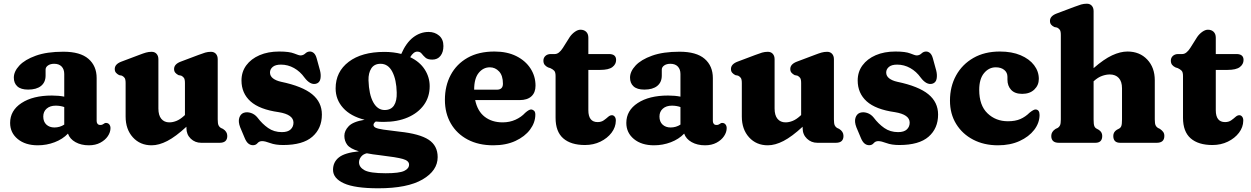

<svg xmlns="http://www.w3.org/2000/svg" viewBox="-20 -769 6738 1034"><path d="M34.5 -107Q34.5 -174 96 -214.2Q157.5 -254.5 259.5 -254.5Q296.5 -254.5 326 -248.5V-370.5Q326 -396 311.8 -410.8Q297.5 -425.5 272 -425.5Q251.5 -425.5 238.5 -416.5Q225.5 -407.5 225.5 -394V-362Q225.5 -326 201 -306.2Q176.5 -286.5 131.5 -286.5Q92.5 -286.5 73.5 -303.8Q54.5 -321 54.5 -351Q54.5 -384 84.2 -416Q114 -448 173.2 -469.2Q232.5 -490.5 321 -490.5Q412 -490.5 456.2 -452.2Q500.5 -414 500.5 -348.5V-117Q500.5 -108.5 505.2 -102.2Q510 -96 520.5 -96Q527 -96 530.8 -97.8Q534.5 -99.5 537.5 -101.5Q540.5 -103.5 543.2 -105.2Q546 -107 550.5 -107Q562 -107 568.5 -99Q575 -91 575 -79Q575 -57 560.8 -35.8Q546.5 -14.5 520.2 -0.5Q494 13.5 458.5 13.5Q417 13.5 386.5 -3.5Q356 -20.5 346 -49.5Q317.5 -19.5 274.2 -3Q231 13.5 183.5 13.5Q116.5 13.5 75.5 -20.2Q34.5 -54 34.5 -107ZM213 -141.5Q213 -113.5 229.8 -98Q246.5 -82.5 273 -82.5Q302 -82.5 326 -98V-192.5Q304.5 -200 280 -200Q249.5 -200 231.2 -184Q213 -168 213 -141.5Z M656.5 -141.5V-321.5Q656.5 -342 651 -349.5Q645.5 -357 636.5 -361.5L621.5 -364.5Q611 -370 604.5 -377.5Q598 -385 598 -397.5Q598 -423.5 633.5 -437L729 -473Q751 -481.5 765.8 -485.8Q780.5 -490 796.5 -490Q813.5 -490 823.2 -479Q833 -468 833 -450V-184.5Q833 -148 848.8 -129Q864.5 -110 892 -110Q910.5 -110 930 -117.8Q949.5 -125.5 970.5 -144.5L976 -149.5V-321.5Q976 -342 970.5 -349.5Q965 -357 956 -361.5L941 -364.5Q930.5 -370 924 -377.5Q917.5 -385 917.5 -397.5Q917.5 -423.5 953 -437L1048.5 -473Q1070.5 -481.5 1085.2 -485.8Q1100 -490 1116 -490Q1133 -490 1142.8 -479Q1152.5 -468 1152.5 -450V-126Q1152.5 -103 1157 -93.8Q1161.5 -84.5 1169.5 -80L1180.5 -75Q1204 -60.5 1204 -37Q1204 0 1163 0H1063.5Q1030.5 0 1007.2 -22.2Q984 -44.5 984 -79V-86.5Q926 -33 881 -9.8Q836 13.5 796.5 13.5Q734.5 13.5 695.5 -29.5Q656.5 -72.5 656.5 -141.5Z M1493 -421Q1463 -421 1448.5 -408.5Q1434 -396 1434 -378.5Q1434 -359.5 1450.2 -347Q1466.5 -334.5 1494 -328.5Q1608.5 -304.5 1661 -261.5Q1713.5 -218.5 1713.5 -152Q1713.5 -77.5 1662.2 -32.8Q1611 12 1505 12Q1463 12 1435.2 1.5Q1407.5 -9 1391.5 -9Q1376 -9 1366.8 2Q1357.5 13 1342.5 13Q1328.5 13 1317.2 3.8Q1306 -5.5 1297.5 -26.5L1273.5 -83.5Q1262 -113.5 1268.5 -134.2Q1275 -155 1292.5 -161.5Q1310.5 -167.5 1331.2 -160.8Q1352 -154 1366.5 -136Q1392 -102 1423.8 -79.8Q1455.5 -57.5 1498 -57.5Q1530 -57.5 1545.2 -72Q1560.5 -86.5 1560.5 -108.5Q1560.5 -152 1481 -165Q1377.5 -179.5 1329 -223.2Q1280.5 -267 1280.5 -335.5Q1280.5 -382 1306.2 -417Q1332 -452 1377.8 -471.8Q1423.5 -491.5 1483.5 -491.5Q1538.5 -491.5 1564.2 -481Q1590 -470.5 1598 -470.5Q1613 -470.5 1624 -481Q1635 -491.5 1649 -491.5Q1660.5 -491.5 1670.2 -483Q1680 -474.5 1685.5 -454.5L1703.5 -389Q1709.5 -365 1705.5 -344.2Q1701.5 -323.5 1682 -318Q1651 -310 1620 -351Q1596.5 -384 1563.5 -402.5Q1530.5 -421 1493 -421Z M2131 -60Q2240 -48.5 2288.5 -16.5Q2337 15.5 2337 77Q2337 150 2255.5 197.5Q2174 245 2017.5 245Q1890.5 245 1832 218.2Q1773.5 191.5 1773.5 145.5Q1773.5 104 1805 78.8Q1836.5 53.5 1913 46Q1865.5 31.5 1850 10.8Q1834.5 -10 1834.5 -37.5Q1834.5 -65 1858 -89.5Q1881.5 -114 1943.5 -124Q1868 -143 1827.8 -187.8Q1787.5 -232.5 1787.5 -293Q1787.5 -382.5 1857.8 -436Q1928 -489.5 2050 -489.5Q2099 -489.5 2141 -478.5Q2167 -538.5 2205.2 -567.8Q2243.5 -597 2288.5 -597Q2321.5 -597 2344.8 -577.2Q2368 -557.5 2368 -521Q2368 -488.5 2352.2 -468.2Q2336.5 -448 2308 -448Q2283 -448 2271 -458.8Q2259 -469.5 2250.8 -480.2Q2242.5 -491 2227 -491Q2207 -491 2189 -461Q2240.5 -436.5 2267.2 -395Q2294 -353.5 2294 -305Q2294 -247 2262.8 -203.8Q2231.5 -160.5 2175.8 -136.5Q2120 -112.5 2046.5 -112.5Q2024.5 -112.5 2003.5 -114.5Q1991.5 -105.5 1991.5 -96.5Q1991.5 -87 2003 -81.2Q2014.5 -75.5 2044.5 -71Q2074.5 -66.5 2131 -60ZM2029.5 -425.5Q1995.5 -425.5 1979.5 -400.5Q1963.5 -375.5 1964.5 -336.5Q1967 -260.5 1990 -218.5Q2013 -176.5 2051.5 -176.5Q2085.5 -176.5 2101.8 -201Q2118 -225.5 2116.5 -271Q2115 -339.5 2092.8 -382.5Q2070.5 -425.5 2029.5 -425.5ZM1913.5 105Q1913.5 131.5 1943.2 147.8Q1973 164 2057 164Q2130 164 2156.5 151.5Q2183 139 2183 117.5Q2183 96.5 2149.2 87Q2115.5 77.5 2026.5 67Q1986 62.5 1955.5 56.5Q1935.5 61 1924.5 75.2Q1913.5 89.5 1913.5 105Z M2864 -307.5Q2864 -270.5 2841.8 -250.2Q2819.5 -230 2778.5 -230H2539Q2551.5 -170 2590.5 -140Q2629.5 -110 2687 -110Q2724.5 -110 2756 -124.2Q2787.5 -138.5 2808.5 -161.5Q2830 -180.5 2841.5 -179.5Q2850 -178.5 2856.5 -172.2Q2863 -166 2863 -151Q2862.5 -108.5 2834.5 -71Q2806.5 -33.5 2755.8 -10Q2705 13.5 2636.5 13.5Q2557 13.5 2498.5 -17.5Q2440 -48.5 2408 -103.8Q2376 -159 2376 -231.5Q2376 -306.5 2407.2 -365.2Q2438.5 -424 2498 -457.8Q2557.5 -491.5 2643 -491.5Q2711 -491.5 2760.5 -466.8Q2810 -442 2837 -400.2Q2864 -358.5 2864 -307.5ZM2618 -406.5Q2582.5 -406.5 2558 -376.5Q2533.5 -346.5 2533.5 -286H2655.5Q2688.5 -286 2688.5 -318Q2688.5 -362 2667.8 -384.2Q2647 -406.5 2618 -406.5Z M2944 -402 2931.5 -406Q2920 -411.5 2913.2 -420Q2906.5 -428.5 2906.5 -442.5Q2906.5 -458 2917.5 -468Q2928.5 -478 2946.5 -478H2968.5Q2990 -478 3011 -510.5L3048.5 -570Q3060 -586.5 3076 -597.8Q3092 -609 3106 -609Q3125 -609 3136.8 -597.8Q3148.5 -586.5 3148.5 -566V-478H3259.5Q3298 -478 3298 -446Q3298 -423 3278 -407.8Q3258 -392.5 3211.5 -392.5H3148.5V-175.5Q3148.5 -111.5 3198.5 -111.5Q3218 -111.5 3231.5 -121Q3245 -130.5 3255.2 -139.8Q3265.5 -149 3276.5 -148.5Q3285 -148 3291 -140Q3297 -132 3296.5 -118.5Q3296 -84 3273.5 -54.2Q3251 -24.5 3213.5 -6.2Q3176 12 3130.5 12Q3054.5 12 3013.2 -24Q2972 -60 2972 -134.5V-359.5Q2972 -380.5 2964.5 -388.2Q2957 -396 2944 -402Z M3353 -107Q3353 -174 3414.5 -214.2Q3476 -254.5 3578 -254.5Q3615 -254.5 3644.5 -248.5V-370.5Q3644.5 -396 3630.2 -410.8Q3616 -425.5 3590.5 -425.5Q3570 -425.5 3557 -416.5Q3544 -407.5 3544 -394V-362Q3544 -326 3519.5 -306.2Q3495 -286.5 3450 -286.5Q3411 -286.5 3392 -303.8Q3373 -321 3373 -351Q3373 -384 3402.8 -416Q3432.5 -448 3491.8 -469.2Q3551 -490.5 3639.5 -490.5Q3730.5 -490.5 3774.8 -452.2Q3819 -414 3819 -348.5V-117Q3819 -108.5 3823.8 -102.2Q3828.5 -96 3839 -96Q3845.5 -96 3849.2 -97.8Q3853 -99.5 3856 -101.5Q3859 -103.5 3861.8 -105.2Q3864.5 -107 3869 -107Q3880.5 -107 3887 -99Q3893.5 -91 3893.5 -79Q3893.5 -57 3879.2 -35.8Q3865 -14.5 3838.8 -0.5Q3812.5 13.5 3777 13.5Q3735.5 13.5 3705 -3.5Q3674.5 -20.5 3664.5 -49.5Q3636 -19.5 3592.8 -3Q3549.5 13.5 3502 13.5Q3435 13.5 3394 -20.2Q3353 -54 3353 -107ZM3531.5 -141.5Q3531.5 -113.5 3548.2 -98Q3565 -82.5 3591.5 -82.5Q3620.5 -82.5 3644.5 -98V-192.5Q3623 -200 3598.5 -200Q3568 -200 3549.8 -184Q3531.5 -168 3531.5 -141.5Z M3975 -141.5V-321.5Q3975 -342 3969.5 -349.5Q3964 -357 3955 -361.5L3940 -364.5Q3929.5 -370 3923 -377.5Q3916.5 -385 3916.5 -397.5Q3916.5 -423.5 3952 -437L4047.5 -473Q4069.5 -481.5 4084.2 -485.8Q4099 -490 4115 -490Q4132 -490 4141.8 -479Q4151.5 -468 4151.5 -450V-184.5Q4151.5 -148 4167.2 -129Q4183 -110 4210.5 -110Q4229 -110 4248.5 -117.8Q4268 -125.5 4289 -144.5L4294.5 -149.5V-321.5Q4294.5 -342 4289 -349.5Q4283.5 -357 4274.5 -361.5L4259.5 -364.5Q4249 -370 4242.5 -377.5Q4236 -385 4236 -397.5Q4236 -423.5 4271.5 -437L4367 -473Q4389 -481.5 4403.8 -485.8Q4418.5 -490 4434.5 -490Q4451.5 -490 4461.2 -479Q4471 -468 4471 -450V-126Q4471 -103 4475.5 -93.8Q4480 -84.5 4488 -80L4499 -75Q4522.5 -60.5 4522.5 -37Q4522.5 0 4481.5 0H4382Q4349 0 4325.8 -22.2Q4302.5 -44.5 4302.5 -79V-86.5Q4244.5 -33 4199.5 -9.8Q4154.5 13.5 4115 13.5Q4053 13.5 4014 -29.5Q3975 -72.5 3975 -141.5Z M4811.5 -421Q4781.5 -421 4767 -408.5Q4752.5 -396 4752.5 -378.5Q4752.5 -359.5 4768.8 -347Q4785 -334.5 4812.5 -328.5Q4927 -304.5 4979.5 -261.5Q5032 -218.5 5032 -152Q5032 -77.5 4980.8 -32.8Q4929.5 12 4823.5 12Q4781.5 12 4753.8 1.5Q4726 -9 4710 -9Q4694.5 -9 4685.2 2Q4676 13 4661 13Q4647 13 4635.8 3.8Q4624.5 -5.5 4616 -26.5L4592 -83.5Q4580.5 -113.5 4587 -134.2Q4593.5 -155 4611 -161.5Q4629 -167.5 4649.8 -160.8Q4670.5 -154 4685 -136Q4710.5 -102 4742.2 -79.8Q4774 -57.5 4816.5 -57.5Q4848.5 -57.5 4863.8 -72Q4879 -86.5 4879 -108.5Q4879 -152 4799.5 -165Q4696 -179.5 4647.5 -223.2Q4599 -267 4599 -335.5Q4599 -382 4624.8 -417Q4650.5 -452 4696.2 -471.8Q4742 -491.5 4802 -491.5Q4857 -491.5 4882.8 -481Q4908.5 -470.5 4916.5 -470.5Q4931.5 -470.5 4942.5 -481Q4953.5 -491.5 4967.5 -491.5Q4979 -491.5 4988.8 -483Q4998.5 -474.5 5004 -454.5L5022 -389Q5028 -365 5024 -344.2Q5020 -323.5 5000.5 -318Q4969.5 -310 4938.5 -351Q4915 -384 4882 -402.5Q4849 -421 4811.5 -421Z M5574.5 -344Q5574.5 -310 5550.2 -286.8Q5526 -263.5 5485 -263.5Q5445.5 -263.5 5425.5 -285Q5405.5 -306.5 5405.5 -340V-355.5Q5405.5 -378.5 5388.2 -392.5Q5371 -406.5 5342.5 -406.5Q5305.5 -406.5 5279.5 -375.2Q5253.5 -344 5253.5 -285Q5253.5 -201.5 5298 -158.8Q5342.5 -116 5408 -116Q5448 -116 5475.2 -128Q5502.5 -140 5524.5 -162Q5547 -180 5557 -179.5Q5578.5 -178.5 5578.5 -149.5Q5578 -106.5 5549.5 -69.5Q5521 -32.5 5470.8 -9.5Q5420.5 13.5 5354.5 13.5Q5279.5 13.5 5221.2 -16.8Q5163 -47 5129.5 -101.2Q5096 -155.5 5096 -227Q5096 -303 5129 -362.8Q5162 -422.5 5222.2 -457Q5282.5 -491.5 5364.5 -491.5Q5429.5 -491.5 5476.5 -471.5Q5523.5 -451.5 5549 -418Q5574.5 -384.5 5574.5 -344Z M5869.5 -709V-402Q5925 -450.5 5969.2 -471Q6013.5 -491.5 6052 -491.5Q6117.5 -491.5 6158.2 -448.5Q6199 -405.5 6199 -336.5V-126Q6199 -103 6203.5 -93.8Q6208 -84.5 6216 -80L6226.5 -75Q6238 -67 6244.2 -58.5Q6250.5 -50 6250.5 -37Q6250.5 0 6209.5 0H6012.5Q5975.5 0 5975.5 -37Q5975.5 -58 5994.5 -70L6006 -76Q6015 -80.5 6018.8 -90.5Q6022.5 -100.5 6022.5 -126V-293.5Q6022.5 -330 6005 -349Q5987.5 -368 5956.5 -368Q5937 -368 5915 -360.2Q5893 -352.5 5871 -332.5L5869.5 -331.5V-126Q5869.5 -100.5 5873.2 -90.5Q5877 -80.5 5886 -76L5897 -70Q5916 -58 5916 -37Q5916 0 5879 0H5682.5Q5641.5 0 5641.5 -37Q5641.5 -60 5665 -75L5676 -80Q5684 -84.5 5688.5 -93.8Q5693 -103 5693 -126V-580.5Q5693 -601 5687.5 -608.5Q5682 -616 5673 -620.5L5658 -623.5Q5647.5 -628.5 5641 -636.2Q5634.5 -644 5634.5 -656.5Q5634.5 -682.5 5670 -696L5765.5 -732Q5787.5 -740.5 5802.2 -744.8Q5817 -749 5833 -749Q5850 -749 5859.8 -738Q5869.5 -727 5869.5 -709Z M6323 -402 6310.5 -406Q6299 -411.5 6292.2 -420Q6285.5 -428.5 6285.5 -442.5Q6285.5 -458 6296.5 -468Q6307.5 -478 6325.5 -478H6347.5Q6369 -478 6390 -510.5L6427.5 -570Q6439 -586.5 6455 -597.8Q6471 -609 6485 -609Q6504 -609 6515.8 -597.8Q6527.5 -586.5 6527.5 -566V-478H6638.5Q6677 -478 6677 -446Q6677 -423 6657 -407.8Q6637 -392.5 6590.5 -392.5H6527.5V-175.5Q6527.5 -111.5 6577.5 -111.5Q6597 -111.5 6610.5 -121Q6624 -130.5 6634.2 -139.8Q6644.5 -149 6655.5 -148.5Q6664 -148 6670 -140Q6676 -132 6675.5 -118.5Q6675 -84 6652.5 -54.2Q6630 -24.5 6592.5 -6.2Q6555 12 6509.5 12Q6433.5 12 6392.2 -24Q6351 -60 6351 -134.5V-359.5Q6351 -380.5 6343.5 -388.2Q6336 -396 6323 -402Z"/></svg>

Font: Fraunces 9pt SuperSoft
Style: Bold
Weight: 700
Version: Version 1.000;[b76b70a41]